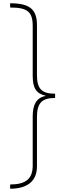

<svg xmlns="http://www.w3.org/2000/svg" viewBox="-20 -793 397 1174"><path d="M42 -773V-747C148 -747 180 -721 180 -634V-330C180 -255 201 -221 258 -208V-206C200 -195 180 -149 180 -81V219C180 300 138 335 42 335V361C150 361 206 312 206 225V-77C206 -163 236 -194 317 -194V-220C236 -220 206 -249 206 -334V-640C206 -738 159 -773 42 -773Z"/></svg>

Font: Noto Sans Telugu Thin
Style: Regular
Weight: 100
Designer: Jelle Bosma - Monotype Design Team
Foundry: Monotype Imaging Inc.
Version: Version 2.005